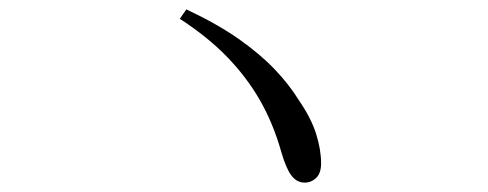

<svg xmlns="http://www.w3.org/2000/svg" viewBox="-20 -563 1040 409"><path d="M629 -174Q612 -174 600.5 -189.5Q589 -205 579 -240Q562 -300 534 -349Q506 -398 464.5 -441Q423 -484 363 -523L377 -543Q443 -512 488.5 -480Q534 -448 565 -415.5Q596 -383 617 -349Q643 -311 653.5 -277.5Q664 -244 664 -215Q664 -194 653.5 -184Q643 -174 629 -174Z"/></svg>

Font: Noto Serif SC ExtraLight Light
Style: Regular
Weight: 300
Version: Version 2.002-H1;hotconv 1.1.0;makeotfexe 2.6.0